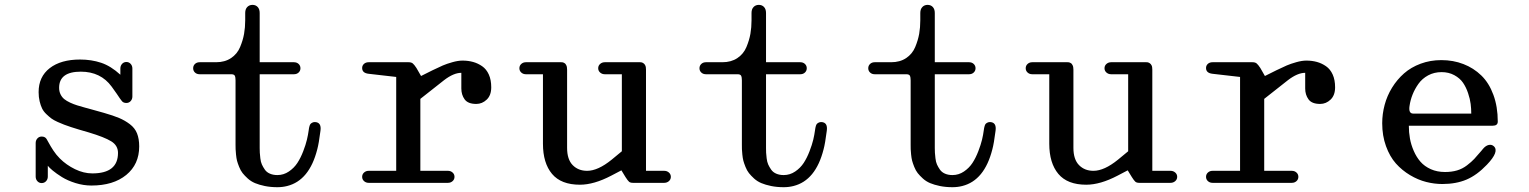

<svg xmlns="http://www.w3.org/2000/svg" viewBox="-20 -758 6337 796"><path d="M362.8 -39.1Q469.2 -39.1 469.2 -124Q469.2 -154.8 441.2 -172.1Q413.1 -189.5 348.1 -209Q303.2 -221.7 274.9 -231Q256.3 -237.3 245.8 -241.2Q235.4 -245.1 219 -252.4Q202.6 -259.8 193.1 -266.8Q183.6 -273.9 172.1 -284.9Q160.6 -295.9 154.5 -308.3Q148.4 -320.8 144.3 -338.1Q140.1 -355.5 140.1 -376Q140.1 -439.9 186.3 -475.6Q232.4 -511.2 312 -511.2Q358.9 -511.2 399.2 -497.8Q439.5 -484.4 479 -448.2V-474.1Q479 -485.4 486.1 -493.2Q493.2 -501 503.9 -501Q514.6 -501 521.7 -493.2Q528.8 -485.4 528.8 -474.1V-357.9Q528.8 -346.7 521.7 -338.9Q514.6 -331.1 503.9 -331.1Q490.2 -331.1 483.9 -340.8Q480.5 -344.7 476.8 -350.3Q473.1 -356 464.1 -369.1Q455.1 -382.3 442.9 -398.9Q397.5 -460.9 314.9 -460.9Q225.1 -460.9 225.1 -394Q225.1 -378.9 231 -366.9Q236.8 -355 246.3 -347.2Q255.9 -339.4 270.8 -332.5Q285.6 -325.7 299.8 -321.3Q314 -316.9 333.5 -311.5Q339.8 -310.1 342.8 -309.1L411.1 -290Q450.2 -278.8 473.9 -268.8Q497.6 -258.8 518.3 -243.2Q539.1 -227.5 548.1 -205.1Q557.1 -182.6 557.1 -150.9Q557.1 -76.7 503.4 -32.7Q449.7 11.2 358.9 11.2Q326.2 11.2 293.2 1Q260.3 -9.3 236.8 -23.9Q213.4 -38.6 198.5 -51Q183.6 -63.5 178.2 -70.8V-25.9Q178.2 -14.6 170.9 -6.8Q163.6 1 152.8 1Q142.1 1 135 -6.8Q127.9 -14.6 127.9 -25.9V-165Q127.9 -176.3 135 -184.1Q142.1 -191.9 152.8 -191.9Q166.5 -191.9 172.9 -182.1Q174.8 -179.7 182.1 -165.8Q189.5 -151.9 201.2 -134Q212.9 -116.2 228 -101.1Q254.9 -74.2 291 -56.6Q327.1 -39.1 362.8 -39.1Z M1056.6 -147Q1056.6 -146 1056.6 -144Q1056.6 -132.3 1057.1 -124.8Q1057.6 -117.2 1059.3 -101.8Q1061 -86.4 1065.7 -76.2Q1070.3 -65.9 1077.9 -54.9Q1085.4 -43.9 1098.9 -38.1Q1112.3 -32.2 1129.9 -32.2Q1155.8 -32.2 1177.5 -46.9Q1199.2 -61.5 1212.9 -82.5Q1226.6 -103.5 1237.1 -130.9Q1247.6 -158.2 1252.4 -178.7Q1257.3 -199.2 1259.8 -217.8Q1260.7 -224.6 1261.2 -227.5Q1261.7 -230.5 1263.4 -236.1Q1265.1 -241.7 1267.6 -244.4Q1270 -247.1 1274.7 -249.5Q1279.3 -252 1285.6 -252Q1313.5 -251 1308.6 -215.8Q1301.8 -162.6 1295.4 -139.2Q1262.7 -9.8 1170.4 13.2Q1151.4 18.1 1129.9 18.1Q1101.6 18.1 1077.9 13.2Q1054.2 8.3 1037.4 1.2Q1020.5 -5.9 1007.3 -17.8Q994.1 -29.8 985.8 -40.3Q977.5 -50.8 971.4 -66.2Q965.3 -81.5 962.6 -91.8Q960 -102.1 958.5 -117.4Q957 -132.8 956.8 -139.4Q956.5 -146 956.5 -157.2V-424.8Q956.5 -438 953.4 -444.1Q950.2 -450.2 938.5 -450.2H807.6Q795.9 -450.2 788.3 -457.3Q780.8 -464.4 780.8 -475.1Q780.8 -485.8 788.3 -492.9Q795.9 -500 807.6 -500H875.5Q912.1 -500 937.7 -517.1Q963.4 -534.2 975.3 -562.7Q987.3 -591.3 991.9 -617.9Q996.6 -644.5 996.6 -673.8V-704.1Q996.6 -720.2 1005.1 -729Q1013.7 -737.8 1026.9 -737.8Q1040 -737.8 1048.3 -729Q1056.6 -720.2 1056.6 -704.1V-500H1198.7Q1210.4 -500 1218 -492.9Q1225.6 -485.8 1225.6 -475.1Q1225.6 -464.4 1218 -457.3Q1210.4 -450.2 1198.7 -450.2H1056.6Z M1508.3 -452.1Q1481.4 -455.1 1481.4 -476.1Q1481.4 -486.3 1489 -493.2Q1496.6 -500 1508.3 -500H1674.3Q1685.1 -500 1691.2 -495.1Q1697.3 -490.2 1706.5 -476.1L1725.6 -442.9L1773.4 -466.8Q1799.3 -479.5 1815.9 -486.6Q1832.5 -493.7 1855.7 -500.2Q1878.9 -506.8 1897.5 -506.8Q1920.9 -506.8 1941.2 -501.2Q1961.4 -495.6 1979 -483.4Q1996.6 -471.2 2006.6 -449Q2016.6 -426.8 2016.6 -396Q2016.6 -362.8 1997.8 -345Q1979 -327.1 1954.6 -327.1Q1919.9 -327.1 1906.2 -346.2Q1892.6 -365.2 1892.6 -391.1V-456.1Q1860.8 -456.1 1821.3 -425.8L1722.7 -348.1V-49.8H1837.4Q1848.6 -49.8 1856.4 -42.7Q1864.3 -35.6 1864.3 -24.9Q1864.3 -14.2 1856.4 -7.1Q1848.6 0 1837.4 0H1508.3Q1497.1 0 1489.3 -7.1Q1481.4 -14.2 1481.4 -24.9Q1481.4 -35.6 1489.3 -42.7Q1497.1 -49.8 1508.3 -49.8H1622.6V-439Z M2160.2 -450.2Q2148.9 -450.2 2141.1 -457.3Q2133.3 -464.4 2133.3 -475.1Q2133.3 -485.8 2141.1 -492.9Q2148.9 -500 2160.2 -500H2300.3H2303.2Q2305.7 -500 2306.9 -500Q2308.1 -500 2311.3 -499.8Q2314.5 -499.5 2316.2 -498.5Q2317.9 -497.6 2320.6 -496.1Q2323.2 -494.6 2324.7 -492.4Q2326.2 -490.2 2327.9 -487.1Q2329.6 -483.9 2330.3 -479.2Q2331.1 -474.6 2331.1 -469.2V-145Q2331.1 -97.2 2354.2 -73.5Q2377.4 -49.8 2414.1 -49.8Q2459 -49.8 2516.1 -96.2L2558.1 -130.9V-450.2H2487.3Q2476.1 -450.2 2468 -457.3Q2460 -464.4 2460 -475.1Q2460 -485.8 2468 -492.9Q2476.1 -500 2487.3 -500H2627H2629.4Q2632.3 -500 2633.5 -500Q2634.8 -500 2637.9 -499.8Q2641.1 -499.5 2642.8 -498.5Q2644.5 -497.6 2647.2 -496.1Q2649.9 -494.6 2651.6 -492.4Q2653.3 -490.2 2655 -487.1Q2656.7 -483.9 2657.5 -479.2Q2658.2 -474.6 2658.2 -469.2V-49.8H2733.9Q2745.1 -49.8 2753.2 -42.7Q2761.2 -35.6 2761.2 -24.9Q2761.2 -14.2 2753.2 -7.1Q2745.1 0 2733.9 0H2604Q2593.3 0 2587.9 -4.6Q2582.5 -9.3 2573.2 -23.9L2556.2 -51.8L2514.2 -29.8Q2442.4 7.8 2384.3 7.8Q2306.2 7.8 2268.6 -37.1Q2231 -82 2231 -162.1V-450.2Z M3155.8 -147Q3155.8 -146 3155.8 -144Q3155.8 -132.3 3156.2 -124.8Q3156.7 -117.2 3158.4 -101.8Q3160.2 -86.4 3164.8 -76.2Q3169.4 -65.9 3177 -54.9Q3184.6 -43.9 3198 -38.1Q3211.4 -32.2 3229 -32.2Q3254.9 -32.2 3276.6 -46.9Q3298.3 -61.5 3312 -82.5Q3325.7 -103.5 3336.2 -130.9Q3346.7 -158.2 3351.6 -178.7Q3356.4 -199.2 3358.9 -217.8Q3359.9 -224.6 3360.4 -227.5Q3360.8 -230.5 3362.5 -236.1Q3364.3 -241.7 3366.7 -244.4Q3369.1 -247.1 3373.8 -249.5Q3378.4 -252 3384.8 -252Q3412.6 -251 3407.7 -215.8Q3400.9 -162.6 3394.5 -139.2Q3361.8 -9.8 3269.5 13.2Q3250.5 18.1 3229 18.1Q3200.7 18.1 3177 13.2Q3153.3 8.3 3136.5 1.2Q3119.6 -5.9 3106.4 -17.8Q3093.3 -29.8 3085 -40.3Q3076.7 -50.8 3070.6 -66.2Q3064.5 -81.5 3061.8 -91.8Q3059.1 -102.1 3057.6 -117.4Q3056.2 -132.8 3055.9 -139.4Q3055.7 -146 3055.7 -157.2V-424.8Q3055.7 -438 3052.5 -444.1Q3049.3 -450.2 3037.6 -450.2H2906.7Q2895 -450.2 2887.5 -457.3Q2879.9 -464.4 2879.9 -475.1Q2879.9 -485.8 2887.5 -492.9Q2895 -500 2906.7 -500H2974.6Q3011.2 -500 3036.9 -517.1Q3062.5 -534.2 3074.5 -562.7Q3086.4 -591.3 3091.1 -617.9Q3095.7 -644.5 3095.7 -673.8V-704.1Q3095.7 -720.2 3104.2 -729Q3112.8 -737.8 3126 -737.8Q3139.2 -737.8 3147.5 -729Q3155.8 -720.2 3155.8 -704.1V-500H3297.9Q3309.6 -500 3317.1 -492.9Q3324.7 -485.8 3324.7 -475.1Q3324.7 -464.4 3317.1 -457.3Q3309.6 -450.2 3297.9 -450.2H3155.8Z M3855.5 -147Q3855.5 -146 3855.5 -144Q3855.5 -132.3 3856 -124.8Q3856.4 -117.2 3858.2 -101.8Q3859.9 -86.4 3864.5 -76.2Q3869.1 -65.9 3876.7 -54.9Q3884.3 -43.9 3897.7 -38.1Q3911.1 -32.2 3928.7 -32.2Q3954.6 -32.2 3976.3 -46.9Q3998 -61.5 4011.7 -82.5Q4025.4 -103.5 4035.9 -130.9Q4046.4 -158.2 4051.3 -178.7Q4056.2 -199.2 4058.6 -217.8Q4059.6 -224.6 4060.1 -227.5Q4060.5 -230.5 4062.3 -236.1Q4064 -241.7 4066.4 -244.4Q4068.8 -247.1 4073.5 -249.5Q4078.1 -252 4084.5 -252Q4112.3 -251 4107.4 -215.8Q4100.6 -162.6 4094.2 -139.2Q4061.5 -9.8 3969.2 13.2Q3950.2 18.1 3928.7 18.1Q3900.4 18.1 3876.7 13.2Q3853 8.3 3836.2 1.2Q3819.3 -5.9 3806.2 -17.8Q3793 -29.8 3784.7 -40.3Q3776.4 -50.8 3770.3 -66.2Q3764.2 -81.5 3761.5 -91.8Q3758.8 -102.1 3757.3 -117.4Q3755.9 -132.8 3755.6 -139.4Q3755.4 -146 3755.4 -157.2V-424.8Q3755.4 -438 3752.2 -444.1Q3749 -450.2 3737.3 -450.2H3606.4Q3594.7 -450.2 3587.2 -457.3Q3579.6 -464.4 3579.6 -475.1Q3579.6 -485.8 3587.2 -492.9Q3594.7 -500 3606.4 -500H3674.3Q3710.9 -500 3736.6 -517.1Q3762.2 -534.2 3774.2 -562.7Q3786.1 -591.3 3790.8 -617.9Q3795.4 -644.5 3795.4 -673.8V-704.1Q3795.4 -720.2 3804 -729Q3812.5 -737.8 3825.7 -737.8Q3838.9 -737.8 3847.2 -729Q3855.5 -720.2 3855.5 -704.1V-500H3997.6Q4009.3 -500 4016.8 -492.9Q4024.4 -485.8 4024.4 -475.1Q4024.4 -464.4 4016.8 -457.3Q4009.3 -450.2 3997.6 -450.2H3855.5Z M4259.3 -450.2Q4248 -450.2 4240.2 -457.3Q4232.4 -464.4 4232.4 -475.1Q4232.4 -485.8 4240.2 -492.9Q4248 -500 4259.3 -500H4399.4H4402.3Q4404.8 -500 4406 -500Q4407.2 -500 4410.4 -499.8Q4413.6 -499.5 4415.3 -498.5Q4417 -497.6 4419.7 -496.1Q4422.4 -494.6 4423.8 -492.4Q4425.3 -490.2 4427 -487.1Q4428.7 -483.9 4429.4 -479.2Q4430.2 -474.6 4430.2 -469.2V-145Q4430.2 -97.2 4453.4 -73.5Q4476.6 -49.8 4513.2 -49.8Q4558.1 -49.8 4615.2 -96.2L4657.2 -130.9V-450.2H4586.4Q4575.2 -450.2 4567.1 -457.3Q4559.1 -464.4 4559.1 -475.1Q4559.1 -485.8 4567.1 -492.9Q4575.2 -500 4586.4 -500H4726.1H4728.5Q4731.4 -500 4732.7 -500Q4733.9 -500 4737.1 -499.8Q4740.2 -499.5 4741.9 -498.5Q4743.7 -497.6 4746.3 -496.1Q4749 -494.6 4750.7 -492.4Q4752.4 -490.2 4754.2 -487.1Q4755.9 -483.9 4756.6 -479.2Q4757.3 -474.6 4757.3 -469.2V-49.8H4833Q4844.2 -49.8 4852.3 -42.7Q4860.4 -35.6 4860.4 -24.9Q4860.4 -14.2 4852.3 -7.1Q4844.2 0 4833 0H4703.1Q4692.4 0 4687 -4.6Q4681.6 -9.3 4672.4 -23.9L4655.3 -51.8L4613.3 -29.8Q4541.5 7.8 4483.4 7.8Q4405.3 7.8 4367.7 -37.1Q4330.1 -82 4330.1 -162.1V-450.2Z M5006.8 -452.1Q4980 -455.1 4980 -476.1Q4980 -486.3 4987.5 -493.2Q4995.1 -500 5006.8 -500H5172.9Q5183.6 -500 5189.7 -495.1Q5195.8 -490.2 5205.1 -476.1L5224.1 -442.9L5272 -466.8Q5297.9 -479.5 5314.5 -486.6Q5331.1 -493.7 5354.2 -500.2Q5377.4 -506.8 5396 -506.8Q5419.4 -506.8 5439.7 -501.2Q5460 -495.6 5477.5 -483.4Q5495.1 -471.2 5505.1 -449Q5515.1 -426.8 5515.1 -396Q5515.1 -362.8 5496.3 -345Q5477.5 -327.1 5453.1 -327.1Q5418.5 -327.1 5404.8 -346.2Q5391.1 -365.2 5391.1 -391.1V-456.1Q5359.4 -456.1 5319.8 -425.8L5221.2 -348.1V-49.8H5335.9Q5347.2 -49.8 5355 -42.7Q5362.8 -35.6 5362.8 -24.9Q5362.8 -14.2 5355 -7.1Q5347.2 0 5335.9 0H5006.8Q4995.6 0 4987.8 -7.1Q4980 -14.2 4980 -24.9Q4980 -35.6 4987.8 -42.7Q4995.6 -49.8 5006.8 -49.8H5121.1V-439Z M5970.7 -44.9Q5998.5 -44.9 6020.8 -51.5Q6043 -58.1 6061.8 -72.5Q6080.6 -86.9 6092 -99.1Q6103.5 -111.3 6121.6 -132.8Q6126 -138.2 6128.4 -141.1Q6139.6 -154.3 6151.9 -157Q6164.1 -159.7 6172.9 -151.9Q6197.3 -130.4 6144.5 -75.2Q6103 -31.7 6059.8 -13.4Q6016.6 4.9 5959.5 4.9Q5926.3 4.9 5892.6 -3.7Q5858.9 -12.2 5825.7 -32Q5792.5 -51.8 5767.1 -80.3Q5741.7 -108.9 5726.1 -152.1Q5710.4 -195.3 5710.4 -247.1Q5710.4 -285.6 5720.5 -323.2Q5730.5 -360.8 5751.2 -394.5Q5772 -428.2 5800.8 -453.6Q5829.6 -479 5869.6 -493.9Q5909.7 -508.8 5955.6 -508.8Q6004.9 -508.8 6047.1 -492.4Q6089.4 -476.1 6121.3 -445.1Q6153.3 -414.1 6171.4 -364.7Q6189.5 -315.4 6189.5 -253.9Q6189.5 -236.8 6168.5 -236.8H5820.8Q5820.8 -209.5 5825.4 -183.6Q5830.1 -157.7 5841.3 -132.1Q5852.5 -106.4 5869.1 -87.4Q5885.7 -68.4 5911.9 -56.6Q5938 -44.9 5970.7 -44.9ZM5823.7 -318.8Q5818.8 -287.1 5838.9 -287.1H6079.6Q6079.6 -307.1 6077.1 -327.1Q6074.7 -347.2 6066.4 -371.8Q6058.1 -396.5 6045.4 -415Q6032.7 -433.6 6009.5 -446.3Q5986.3 -459 5956.5 -459Q5925.8 -459 5900.9 -445.6Q5876 -432.1 5860.6 -410.4Q5845.2 -388.7 5836.2 -365.7Q5827.1 -342.8 5823.7 -318.8Z"/></svg>

Font: Director
Style: Regular
Weight: 400
Designer: Ange Degheest & May Jolivet & Justine Herbel
Foundry: Velvetyne Type Foundry
Version: Version 1.000;FEAKit 1.0